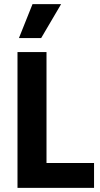

<svg xmlns="http://www.w3.org/2000/svg" viewBox="-20 -913 488 933"><path d="M65 0V-660H206V0ZM95 0V-121H437V0ZM180 -728H72L138 -893H277Z"/></svg>

Font: Bricolage Grotesque SemiCondensed
Style: Bold
Weight: 700
Width: 4
Designer: Mathieu Triay
Foundry: Atelier Triay
Version: Version 1.001;gftools[0.9.33.dev8+g029e19f]